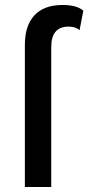

<svg xmlns="http://www.w3.org/2000/svg" viewBox="-20 -752 355 772"><path d="M80 -572Q80 -649 118.5 -690.5Q157 -732 232 -732Q289 -732 315 -709L300 -631Q283 -645 256 -645Q186 -645 186 -563V0H80Z"/></svg>

Font: Work Sans Medium
Style: Regular
Weight: 500
Designer: Wei Huang
Foundry: Wei Huang
Version: Version 1.500